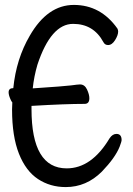

<svg xmlns="http://www.w3.org/2000/svg" viewBox="-20 -738 540 780"><path d="M247 22Q184 22 134.5 -10.5Q85 -43 57 -113.5Q29 -184 29 -293L30 -322Q26 -326 22 -336Q15 -352 15 -363Q15 -380 34 -380Q46 -499 101 -593Q173 -718 280 -718Q389 -718 457 -622Q460 -616 460 -610Q460 -595 447.5 -575Q435 -555 419 -555Q406 -555 400 -567Q360 -641 277 -641Q187 -641 132 -475Q118 -427 113 -379Q247 -388 268 -391Q297 -395 305 -395Q324 -395 333.5 -374.5Q343 -354 343 -339Q343 -316 324 -316Q246 -316 111 -308H108V-295Q108 -54 251 -54Q352 -54 425 -176Q437 -194 453 -194Q474 -194 474 -169Q474 -163 466 -142Q448 -97 394 -41Q331 22 247 22Z"/></svg>

Font: LXGW WenKai Mono TC
Style: Bold
Weight: 700
Designer: LXGW / Fontworks Inc.
Foundry: LXGW / Fontworks Inc.
Version: Version 1.330